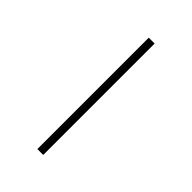

<svg xmlns="http://www.w3.org/2000/svg" viewBox="20 -700 323 323"><g transform="rotate(-45 181.5 -538.0)"><path d="M49 -545H314V-531H49Z"/></g></svg>

Font: Ysabeau SC Thin
Style: Regular
Weight: 200
Designer: Christian Thalmann (Catharsis Fonts)
Version: Version 0.003